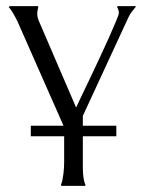

<svg xmlns="http://www.w3.org/2000/svg" viewBox="-20 -607 474 627"><path d="M80.6 -196.3H187.5L36.6 -538.1Q35.2 -541.5 31.5 -548.1Q27.8 -554.7 23.9 -561.8Q20 -568.8 15.9 -574.7Q11.7 -580.6 8.8 -583L11.2 -586.9H103Q103.5 -586.9 104 -586.7Q104.5 -586.4 105 -586.4Q104.5 -580.6 103 -574.7Q101.6 -568.8 101.6 -563Q101.6 -550.8 106.9 -538.6L228.5 -255.9Q232.9 -265.6 245.1 -291Q257.3 -316.4 272.9 -349.1Q288.6 -381.8 305.4 -418Q322.3 -454.1 336.2 -485.1Q350.1 -516.1 359.1 -538.1Q368.2 -560.1 368.2 -564.5Q368.2 -569.3 366.7 -574.2Q365.2 -579.1 362.8 -583V-586.4Q363.8 -586.4 364.5 -586.7Q365.2 -586.9 366.2 -586.9H420.9Q421.4 -586.9 422.6 -586.4Q423.8 -585.9 424.3 -585.9Q417.5 -577.6 410.6 -568.8Q403.8 -560.1 399.4 -550.3L250.5 -228.5V-196.3H359.9V-162.1H250.5V-78.6Q250.5 -70.3 250.5 -60.5Q250.5 -50.8 251.2 -40.5Q252 -30.3 253.7 -20.8Q255.4 -11.2 258.8 -3.9V-1L258.3 0H182.1Q181.6 0 180.7 -0.5Q179.7 -1 179.2 -1V-3.9Q182.1 -10.7 184.1 -20.5Q186 -30.3 187.3 -40.5Q188.5 -50.8 189 -60.8Q189.5 -70.8 189.5 -78.6V-162.1H80.6Z"/></svg>

Font: CAT Linz
Style: Regular
Weight: 400
Designer: Peter Wiegel
Foundry: Peter Wiegel
Version: Version 1.08